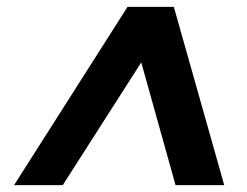

<svg xmlns="http://www.w3.org/2000/svg" viewBox="-20 -720 719 560"><path d="M21 -180 352 -700H487L634 -180H492L392 -538L163 -180Z"/></svg>

Font: DM Sans 20pt ExtraBold
Style: Italic
Weight: 800
Italic angle: -10°
Version: Version 4.004;gftools[0.9.30]